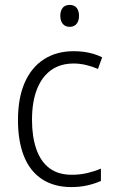

<svg xmlns="http://www.w3.org/2000/svg" viewBox="-20 -750 462 780"><path d="M270 10Q200 10 151 -22Q102 -54 77.5 -115Q53 -176 53 -262Q53 -352 80.5 -414.5Q108 -477 159 -509.5Q210 -542 279 -542Q313 -542 342.5 -535.5Q372 -529 395 -517L378 -470Q355 -480 329.5 -486Q304 -492 280 -492Q225 -492 187.5 -465Q150 -438 130 -387Q110 -336 110 -263Q110 -195 127.5 -144.5Q145 -94 180.5 -67Q216 -40 272 -40Q305 -40 334.5 -47Q364 -54 390 -65V-15Q366 -4 335.5 3Q305 10 270 10ZM263 -730Q282 -730 291.5 -718Q301 -706 301 -686Q301 -665 291 -653Q281 -641 263 -641Q245 -641 235 -653Q225 -665 225 -686Q225 -706 234.5 -718Q244 -730 263 -730Z"/></svg>

Font: Noto Sans Thai SemiCondensed Light
Style: Regular
Weight: 300
Width: 4
Designer: Monotype Design Team
Foundry: Monotype Imaging Inc.
Version: Version 2.001